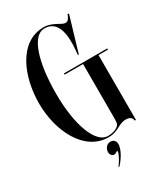

<svg xmlns="http://www.w3.org/2000/svg" viewBox="-216 -801 933 1075"><g transform="rotate(-30 250.0 -263.0)"><path d="M500 -427H220V-419H339V-61.5C339 -31.5 333 -21.5 309.5 -10C296.5 -4 276 0 259 0C182 0 125 -142 125 -350C125 -558 173 -700 250 -700C336 -700 351 -609 342 -510L339 -477H345L412 -703L404 -705C394 -679 385 -667 369 -667C346 -667 307 -708 250 -708C92 -708 15 -526 15 -350C15 -174 101 8 259 8C324 8 342 -30.5 390 -30.5C412.5 -30.5 431 -20.5 431 0H439V-419H500ZM253.8 34C227.5 34 213.2 58 213.2 78.3C213.2 95.7 224.2 107.7 237.2 107.7C241.5 107.7 246.2 106.3 250.5 103.3C254.2 101 256.8 98 259.8 98C261.5 98 262.8 99.7 262.8 102.3C262.8 118 236.2 163.3 223.2 177.7L226.8 181.7C262.5 143.7 286.5 98 286.5 67.7C286.5 47.3 273.5 34 253.8 34Z"/></g></svg>

Font: Picaflor 48 pt
Style: Regular
Weight: 400
Designer: Ariel Martín Pérez
Foundry: Tunera Type Foundry
Version: Version 1.000;hotconv 1.0.109;makeotfexe 2.5.65596